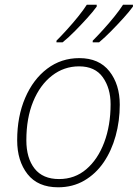

<svg xmlns="http://www.w3.org/2000/svg" viewBox="-20 -786 585 816"><path d="M227 10Q141 10 97 -46Q53 -102 53 -190Q53 -291 87 -370Q121 -449 180.5 -494Q240 -539 317 -539Q401 -539 445 -483Q489 -427 489 -341Q489 -272 471.5 -208.5Q454 -145 420.5 -96Q387 -47 338 -18.5Q289 10 227 10ZM231 -25Q298 -25 347 -67Q396 -109 423 -181Q450 -253 450 -343Q450 -411 417 -457.5Q384 -504 316 -504Q252 -504 201 -464.5Q150 -425 121 -354.5Q92 -284 92 -190Q92 -114 127 -69.5Q162 -25 231 -25ZM374 -606V-613Q394 -633 419 -660.5Q444 -688 466.5 -716Q489 -744 503 -766H545V-758Q529 -736 504.5 -709Q480 -682 453 -654.5Q426 -627 401 -606ZM220 -606V-613Q240 -633 265 -660.5Q290 -688 312.5 -716Q335 -744 349 -766H391V-758Q375 -736 350.5 -709Q326 -682 299 -654.5Q272 -627 246 -606Z"/></svg>

Font: Noto Sans Disp ExtLt
Style: Italic
Weight: 200
Italic angle: -12°
Designer: Monotype Design Team
Foundry: Monotype Imaging Inc.
Version: Version 2.000;GOOG;noto-source:20170915:90ef993387c0